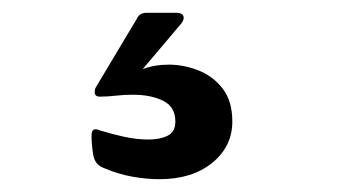

<svg xmlns="http://www.w3.org/2000/svg" viewBox="-20 -55 568 300"><path d="M194 -26Q198 -35 209 -35H255Q267 -35 267 -27Q267 -23 263 -18L203 53Q221 46 244 46Q267 46 290 55Q313 64 328 83.5Q343 103 343 135Q343 174 311.5 199.5Q280 225 229 225Q209 225 186.5 221Q164 217 141 207Q128 202 125.5 186Q123 170 123 157Q123 147 129 147Q133 147 137 149Q153 154 173 158.5Q193 163 212 163Q230 163 242 157Q254 151 254 135Q254 112 235 102.5Q216 93 187 93Q174 93 161 94.5Q148 96 136 96Q128 96 128 89Q128 84 130 81Z"/></svg>

Font: Young Serif
Style: Regular
Weight: 400
Designer: Bastien Sozeau
Foundry: NBR — Bastien Sozeau
Version: Version 3.004; ttfautohint (v1.8.4.7-5d5b);gftools[0.9.33]